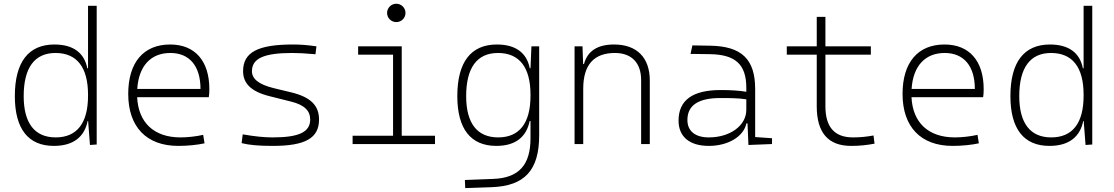

<svg xmlns="http://www.w3.org/2000/svg" viewBox="-20 -763 5899 1017"><path d="M265.1 9.8C371.6 9.8 427.7 -40.5 444.3 -122.1H446.8L456.5 4.9L492.2 2.4V-732.4H446.3V-401.4H442.4C426.3 -484.4 366.2 -527.3 268.1 -527.3C130.4 -527.3 58.6 -433.6 58.6 -253.9C58.6 -80.6 129.4 9.8 265.1 9.8ZM446.3 -255.9C446.3 -110.8 387.7 -35.2 274.9 -35.2C163.6 -35.2 105.5 -110.4 105.5 -253.9C105.5 -404.3 163.1 -482.4 273.9 -482.4C387.2 -482.4 446.3 -406.7 446.3 -261.2Z M924.3 9.8C974.6 9.8 1026.4 4.4 1063.5 -3.9L1056.2 -48.8C1018.1 -40 972.7 -35.2 936 -35.2C795.9 -35.2 712.9 -113.3 706.5 -248H1085.9C1087.9 -258.3 1088.9 -274.4 1088.9 -291C1088.9 -440.4 1012.7 -527.3 881.3 -527.3C740.2 -527.3 659.2 -432.1 659.2 -265.6C659.2 -90.8 755.9 9.8 924.3 9.8ZM707 -292C714.8 -413.1 778.3 -482.4 882.3 -482.4C983.9 -482.4 1042 -413.1 1042 -292Z M1424.8 9.8C1597.2 9.8 1669.9 -31.2 1669.9 -129.9C1669.9 -202.6 1627.4 -248.5 1522 -273.9L1430.7 -295.9C1348.1 -315.9 1314.5 -346.7 1314.5 -385.7C1314.5 -453.6 1377.9 -482.4 1528.3 -482.4C1561 -482.4 1597.7 -480.5 1650.9 -475.6L1656.2 -517.6C1607.4 -524.4 1574.2 -527.3 1531.2 -527.3C1345.7 -527.3 1267.6 -485.8 1267.6 -386.2C1267.6 -322.3 1308.1 -278.3 1408.2 -253.4L1522.9 -224.6C1593.3 -207 1623 -175.8 1623 -129.9C1623 -63.5 1563.5 -35.2 1424.8 -35.2C1378.9 -35.2 1332 -40 1265.6 -51.3L1259.8 -4.9C1300.8 5.4 1350.1 9.8 1424.8 9.8Z M1847.7 0H2284.2V-43.9H2107.9V-517.6H1877V-473.6H2062V-43.9H1847.7ZM2079.1 -646C2106 -646 2127.9 -667.5 2127.9 -694.3C2127.9 -721.2 2106 -743.2 2079.1 -743.2C2052.2 -743.2 2030.3 -721.2 2030.3 -694.3C2030.3 -667.5 2052.2 -646 2079.1 -646Z M2444.3 233.4 2584 228.5C2759.3 222.2 2835.9 138.7 2835.9 -45.9V-517.6H2794.9L2790 -401.4H2786.1C2770 -484.4 2710 -527.3 2611.8 -527.3C2474.1 -527.3 2402.3 -433.6 2402.3 -253.9C2402.3 -80.6 2473.1 9.8 2608.9 9.8C2713.9 9.8 2769 -40.5 2785.6 -122.1H2790V-30.3C2790 108.9 2730 179.2 2593.8 184.6L2442.4 190.4ZM2790 -261.2V-255.9C2790 -110.8 2731.4 -35.2 2618.7 -35.2C2507.3 -35.2 2449.2 -110.4 2449.2 -253.9C2449.2 -404.3 2506.8 -482.4 2617.7 -482.4C2731 -482.4 2790 -406.7 2790 -261.2Z M3376 0H3421.9V-336.9C3421.9 -458 3353 -527.3 3232.9 -527.3C3145 -527.3 3092.3 -493.2 3073.2 -423.8H3068.8L3065.4 -517.6H3023.4V0H3069.3V-293C3069.3 -419.9 3126 -482.4 3237.3 -482.4C3324.7 -482.4 3376 -430.7 3376 -338.9Z M3944.3 4.9 4069.3 0V-30.8L3980 -37.1V-291.5C3980 -449.7 3908.2 -518.6 3740.2 -521L3647.5 -522.5L3637.7 -477.5L3740.2 -476.1C3875.5 -474.1 3933.1 -421.9 3933.1 -297.9V-276.9C3897 -283.2 3848.6 -286.1 3797.9 -286.1C3648.4 -286.1 3574.2 -232.4 3574.2 -124C3574.2 -39.1 3632.3 9.8 3734.4 9.8C3838.4 9.8 3919.4 -41 3933.6 -109.4H3939.5ZM3933.1 -236.8V-181.2C3933.1 -98.1 3847.7 -35.2 3734.4 -35.2C3662.6 -35.2 3621.1 -68.4 3621.1 -127.4C3621.1 -205.1 3678.7 -243.7 3795.4 -243.7C3839.8 -243.7 3892.1 -243.7 3933.1 -236.8Z M4488.3 9.8C4532.7 9.8 4570.3 5.9 4612.3 -2L4606.9 -45.4C4572.3 -39.1 4538.6 -35.2 4498 -35.2C4400.4 -35.2 4352.1 -89.8 4352.1 -200.2V-473.6H4592.8V-517.6H4352.1V-673.8H4306.2V-517.6H4147.5V-473.6H4306.2V-200.2C4306.2 -60.1 4366.7 9.8 4488.3 9.8Z M5025.9 9.8C5076.2 9.8 5127.9 4.4 5165 -3.9L5157.7 -48.8C5119.6 -40 5074.2 -35.2 5037.6 -35.2C4897.5 -35.2 4814.5 -113.3 4808.1 -248H5187.5C5189.5 -258.3 5190.4 -274.4 5190.4 -291C5190.4 -440.4 5114.3 -527.3 4982.9 -527.3C4841.8 -527.3 4760.7 -432.1 4760.7 -265.6C4760.7 -90.8 4857.4 9.8 5025.9 9.8ZM4808.6 -292C4816.4 -413.1 4879.9 -482.4 4983.9 -482.4C5085.4 -482.4 5143.6 -413.1 5143.6 -292Z M5538.6 9.8C5645 9.8 5701.2 -40.5 5717.8 -122.1H5720.2L5730 4.9L5765.6 2.4V-732.4H5719.7V-401.4H5715.8C5699.7 -484.4 5639.6 -527.3 5541.5 -527.3C5403.8 -527.3 5332 -433.6 5332 -253.9C5332 -80.6 5402.8 9.8 5538.6 9.8ZM5719.7 -255.9C5719.7 -110.8 5661.1 -35.2 5548.3 -35.2C5437 -35.2 5378.9 -110.4 5378.9 -253.9C5378.9 -404.3 5436.5 -482.4 5547.4 -482.4C5660.6 -482.4 5719.7 -406.7 5719.7 -261.2Z"/></svg>

Font: Cascadia Mono PL ExtraLight
Style: Regular
Weight: 200
Monospace: yes
Designer: Aaron Bell
Foundry: Saja Typeworks
Version: Version 2404.023